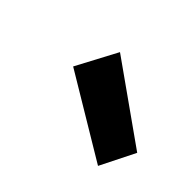

<svg xmlns="http://www.w3.org/2000/svg" viewBox="-58 -873 426 426"><g transform="rotate(45 154.5 -660.5)"><path d="M268 -554 73 -671 124 -767 309 -636Z"/></g></svg>

Font: DM Sans 12pt
Style: Bold Italic
Weight: 700
Italic angle: -10°
Version: Version 4.004;gftools[0.9.30]